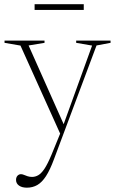

<svg xmlns="http://www.w3.org/2000/svg" viewBox="-20 -628 552 910"><path d="M289 -23 267 9.5 77 -412 1.5 -425V-435.5H191V-425L115.5 -412.5ZM107.5 261.5Q84 261.5 70 251.5Q56 241.5 56 224.5Q56 216 59.2 210Q62.5 204 67.8 200.8Q73 197.5 79 197.5Q86 197.5 93.5 200.8Q101 204 110.5 207.2Q120 210.5 132 210.5Q147 210.5 161.2 202.5Q175.5 194.5 190.8 171.8Q206 149 224.5 104.5L269.5 -5.5L275 -21L416.5 -412L341 -425V-435.5H504V-425L437.5 -412.5L235.5 127.5Q217 177.5 198 206.8Q179 236 157 248.8Q135 261.5 107.5 261.5ZM144 -581V-608H377V-581Z"/></svg>

Font: Newsreader 24pt ExtraLight
Style: Regular
Weight: 250
Designer: Hugues Gentile
Foundry: Production Type
Version: Version 1.003